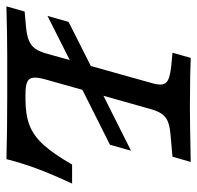

<svg xmlns="http://www.w3.org/2000/svg" viewBox="-31 -583 611 595"><g transform="rotate(90 274.5 -285.5)"><path d="M-3.3 0.1 12.8 -56.4 56.7 -60.3Q86.1 -62.7 102.3 -69.5Q118.6 -76.3 127.8 -89.2Q137 -102.2 143.5 -125.8L233 -445.2Q240.3 -468.8 238.8 -481.8Q237.3 -494.7 224.4 -501Q211.4 -507.4 182.1 -510.6L140.4 -514.6L156.4 -571Q185.2 -570.2 213.3 -569.4Q258.3 -569.3 305.2 -568.5H308.9H309.2Q352.2 -568.5 478.8 -571L462.6 -514.5L390.7 -508.1Q366.6 -505.7 352.6 -499.7Q338.6 -493.7 329.9 -481.2Q321.1 -468.7 314.6 -445.2L224 -124Q216.1 -96.4 217.8 -82.9Q219.4 -69.3 231.5 -64.1Q243.5 -58.9 270.5 -58.9H283.9Q332.7 -58.9 365.4 -71.6Q398.1 -84.2 425.8 -114.9Q453.6 -145.5 487 -203.4H545.9Q517.2 -141.6 499.7 -94.8Q482.3 -47.9 470.2 0Q378.3 -2.4 277.5 -2.4H149H150.4Q91 -2.4 -3.3 0.1ZM219.2 -273.1 444.1 -386.1 425.6 -320.8 200.6 -207.8ZM44.9 -192.6 220.8 -281.2 202.2 -215.9 26.4 -127.2Z"/></g></svg>

Font: Playfair Micro SmCond SmLight
Style: Italic
Weight: 360
Width: 4
Italic angle: -15.6°
Designer: Claus Eggers Sørensen
Foundry: Claus Eggers Sørensen
Version: Version 2.203;Glyphs 3.3 (3326)